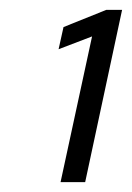

<svg xmlns="http://www.w3.org/2000/svg" viewBox="-20 -720 268 390"><path d="M103 -350 167 -646 99 -620 109 -665 196 -700H228L153 -350Z"/></svg>

Font: Red Hat Text
Style: Italic
Weight: 400
Italic angle: -12°
Designer: Pentagram, MCKL
Foundry: Pentagram, MCKL
Version: Version 1.023